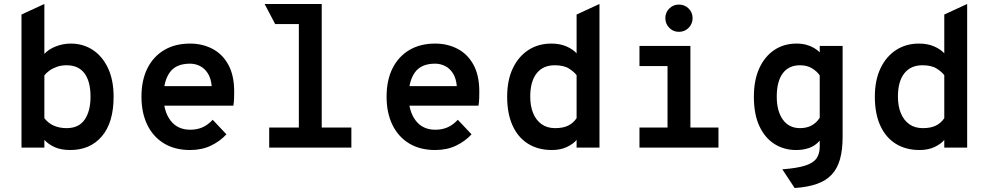

<svg xmlns="http://www.w3.org/2000/svg" viewBox="-20 -742 4968 965"><path d="M333 12Q287.5 12 255.8 -2Q224 -16 203 -39V0H88V-669L203 -722V-471Q224 -494.5 260.8 -508.8Q297.5 -523 335 -523Q398 -523 446.8 -490.8Q495.5 -458.5 523.2 -398.8Q551 -339 551 -256Q551 -126.5 492.2 -57.2Q433.5 12 333 12ZM315 -98Q376 -98 405.5 -140.8Q435 -183.5 435 -256Q435 -332.5 404.8 -373.2Q374.5 -414 315 -414Q287.5 -414 265.2 -406Q243 -398 227.2 -386.2Q211.5 -374.5 203 -363V-148Q221 -124 249.2 -111Q277.5 -98 315 -98Z M935 12Q859 12 804.2 -21.2Q749.5 -54.5 720.2 -114.8Q691 -175 691 -256Q691 -339 721 -398.8Q751 -458.5 805.8 -490.8Q860.5 -523 935 -523Q996.5 -523 1047 -497Q1097.5 -471 1127.2 -417.5Q1157 -364 1157 -281Q1157 -267.5 1156.5 -249Q1156 -230.5 1153 -211H779V-309H1044Q1040.5 -348.5 1024.5 -373.5Q1008.5 -398.5 985 -410.2Q961.5 -422 935 -422Q864.5 -422 833.2 -378Q802 -334 802 -258Q802 -182.5 837.2 -136.2Q872.5 -90 936 -90Q970 -90 997.5 -102Q1025 -114 1049 -140L1118 -67Q1086 -32 1040.2 -10Q994.5 12 935 12Z M1482 0V-722H1597V0ZM1333 0V-101H1746V0ZM1363 -621 1310 -722H1597V-621Z M2167 12Q2091 12 2036.2 -21.2Q1981.5 -54.5 1952.2 -114.8Q1923 -175 1923 -256Q1923 -339 1953 -398.8Q1983 -458.5 2037.8 -490.8Q2092.5 -523 2167 -523Q2228.5 -523 2279 -497Q2329.5 -471 2359.2 -417.5Q2389 -364 2389 -281Q2389 -267.5 2388.5 -249Q2388 -230.5 2385 -211H2011V-309H2276Q2272.5 -348.5 2256.5 -373.5Q2240.5 -398.5 2217 -410.2Q2193.5 -422 2167 -422Q2096.5 -422 2065.2 -378Q2034 -334 2034 -258Q2034 -182.5 2069.2 -136.2Q2104.5 -90 2168 -90Q2202 -90 2229.5 -102Q2257 -114 2281 -140L2350 -67Q2318 -32 2272.2 -10Q2226.5 12 2167 12Z M2754 12Q2684.5 12 2634 -19.5Q2583.5 -51 2556.2 -111Q2529 -171 2529 -256Q2529 -339 2557.5 -398.8Q2586 -458.5 2636 -490.8Q2686 -523 2751 -523Q2794 -523 2826.8 -508.8Q2859.5 -494.5 2878 -474V-669L2993 -722V0H2878V-39Q2864 -20.5 2831.2 -4.2Q2798.5 12 2754 12ZM2770 -98Q2810.5 -98 2836 -110.8Q2861.5 -123.5 2878 -148V-364Q2866 -380.5 2840 -397.2Q2814 -414 2768 -414Q2709 -414 2677 -373.2Q2645 -332.5 2645 -256Q2645 -209 2659.5 -173.5Q2674 -138 2701.8 -118Q2729.5 -98 2770 -98Z M3335 0V-511H3450V0ZM3194 0V-101H3591V0ZM3194 -410V-511H3410V-410ZM3392 -582Q3363.5 -582 3343.8 -602.2Q3324 -622.5 3324 -651Q3324 -679.5 3343.8 -699.2Q3363.5 -719 3392 -719Q3421.5 -719 3441.2 -699.2Q3461 -679.5 3461 -651Q3461 -622.5 3441.2 -602.2Q3421.5 -582 3392 -582Z M3974 203 3912 109Q3984.5 103.5 4025.5 90.8Q4066.5 78 4083.2 54.8Q4100 31.5 4100 -5V-35Q4077.5 -9.5 4047.8 1.2Q4018 12 3981 12Q3921 12 3873 -18Q3825 -48 3797 -107.5Q3769 -167 3769 -256Q3769 -339 3796.2 -398.8Q3823.5 -458.5 3871.8 -490.8Q3920 -523 3983 -523Q4010.5 -523 4032.5 -517Q4054.5 -511 4071.2 -501Q4088 -491 4100 -479V-511H4215V-54Q4215 11 4202 57.8Q4189 104.5 4160.5 135.2Q4132 166 4086 182.2Q4040 198.5 3974 203ZM4001 -98Q4034 -98 4058.8 -111.2Q4083.5 -124.5 4100 -150V-363Q4086 -383.5 4061.2 -398.8Q4036.5 -414 4001 -414Q3944 -414 3914 -373.2Q3884 -332.5 3884 -256Q3884 -184 3914.5 -141Q3945 -98 4001 -98Z M4602 12Q4532.5 12 4482 -19.5Q4431.5 -51 4404.2 -111Q4377 -171 4377 -256Q4377 -339 4405.5 -398.8Q4434 -458.5 4484 -490.8Q4534 -523 4599 -523Q4642 -523 4674.8 -508.8Q4707.5 -494.5 4726 -474V-669L4841 -722V0H4726V-39Q4712 -20.5 4679.2 -4.2Q4646.5 12 4602 12ZM4618 -98Q4658.5 -98 4684 -110.8Q4709.5 -123.5 4726 -148V-364Q4714 -380.5 4688 -397.2Q4662 -414 4616 -414Q4557 -414 4525 -373.2Q4493 -332.5 4493 -256Q4493 -209 4507.5 -173.5Q4522 -138 4549.8 -118Q4577.5 -98 4618 -98Z"/></svg>

Font: Overpass Mono
Style: Bold
Weight: 700
Monospace: yes
Designer: Delve Withrington, Dave Bailey
Foundry: Delve Fonts LLC
Version: Version 4.000